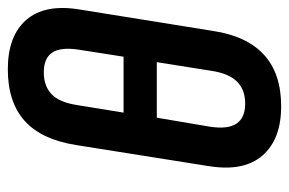

<svg xmlns="http://www.w3.org/2000/svg" viewBox="-144 -587 739 491"><g transform="rotate(-90 225.5 -341.5)"><path d="M199 8Q115 8 73.5 -39.5Q32 -87 46 -176L100 -516Q114 -605 162 -648Q210 -691 294 -691Q379 -691 420 -644Q461 -597 447 -509L392 -167Q379 -80 331 -36Q283 8 199 8ZM206 -84Q241 -84 262 -104.5Q283 -125 290 -171L312 -310H170L147 -174Q140 -128 155 -106Q170 -84 206 -84ZM183 -395H326L344 -510Q351 -556 336.5 -577.5Q322 -599 286 -599Q251 -599 230 -579Q209 -559 202 -512Z"/></g></svg>

Font: Sofia Sans Condensed
Style: Bold Italic
Weight: 700
Italic angle: -9°
Version: Version 4.100